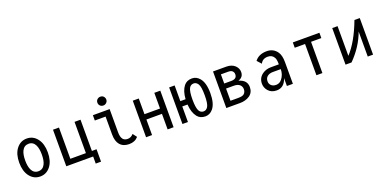

<svg xmlns="http://www.w3.org/2000/svg" viewBox="-11 -1644 5296 2650"><g transform="rotate(-20 2636.5 -319.0)"><path d="M390.1 -129.9Q415 -181.2 415 -268.6Q415 -356 390.1 -407.2Q359.4 -470.2 293 -470.2Q226.6 -470.2 195.8 -407.2Q170.9 -356 170.9 -268.6Q170.9 -181.2 195.8 -129.9Q226.6 -66.9 293 -66.9Q359.4 -66.9 390.1 -129.9ZM139.6 -68.4Q83 -143.1 83 -268.6Q83 -394 139.6 -468.8Q198.7 -546.9 293 -546.9Q387.2 -546.9 446.3 -468.8Q502.9 -394 502.9 -268.6Q502.9 -143.1 446.3 -68.4Q387.2 9.8 293 9.8Q198.7 9.8 139.6 -68.4Z M676.8 0V-537.1H764.6V-78.1H993.2V-537.1H1081.1V-78.1H1149.4V104H1071.3V0Z M1445.3 -742.2Q1474.1 -742.2 1491.2 -724.6Q1510.7 -704.6 1510.7 -677.7Q1510.7 -650.9 1491.2 -631.8Q1472.2 -613.3 1445.3 -613.3Q1417.5 -613.3 1399.4 -630.9Q1379.9 -649.9 1379.9 -677.7Q1379.9 -705.6 1399.4 -723.9Q1418.9 -742.2 1445.3 -742.2ZM1733.4 -47.4Q1684.6 9.8 1599.1 9.8Q1512.2 9.8 1465.3 -44.9Q1420.9 -96.7 1420.9 -195.8V-459H1262.7V-537.1H1508.8V-195.8Q1508.8 -127.4 1533.7 -95.2Q1557.1 -64.9 1604 -64.9Q1653.3 -64.9 1688.5 -106.9Z M1848.6 -537.1H1936.5V-306.6H2165V-537.1H2252.9V0H2165V-228.5H1936.5V0H1848.6Z M2382.8 0V-537.1H2463.4V-306.6H2540.5Q2547.9 -426.3 2600.6 -493.7Q2642.6 -546.9 2719.2 -546.9Q2783.7 -546.9 2830.1 -492.7Q2890.6 -421.9 2890.6 -268.6Q2890.6 -115.7 2830.1 -44.4Q2784.2 9.8 2719.2 9.8Q2642.1 9.8 2600.6 -43.5Q2548.3 -110.4 2540.5 -228.5H2463.4V0ZM2653.3 -102.1Q2674.8 -63.5 2718.8 -63.5Q2756.3 -63.5 2780.8 -101.1Q2807.6 -141.6 2807.6 -268.6Q2807.6 -395.5 2780.8 -436Q2756.3 -473.6 2718.8 -473.6Q2675.3 -473.6 2653.3 -435.1Q2627.9 -389.2 2627.9 -268.6Q2627.9 -147.9 2653.3 -102.1Z M3027.3 0V-537.1H3220.2Q3300.3 -537.1 3345.7 -495.1Q3390.1 -454.1 3390.1 -398.4Q3389.6 -321.3 3313.5 -296.9Q3431.6 -264.6 3431.6 -162.1Q3431.6 -81.5 3371.1 -40Q3311.5 0 3229 0ZM3115.7 -253.9V-74.7H3229.5Q3292 -74.7 3314.9 -94.7Q3343.8 -119.6 3343.8 -163.1Q3343.8 -202.1 3314.9 -228.5Q3286.6 -253.9 3229.5 -253.9ZM3115.7 -328.1H3219.7Q3257.8 -328.1 3279.8 -343.8Q3302.7 -359.9 3302.7 -396.5Q3302.7 -428.7 3278.8 -447.8Q3259.8 -462.4 3219.7 -462.4H3115.7Z M4004.9 0H3917V-115.7Q3876.5 9.8 3766.1 9.8Q3687 9.8 3643.1 -42Q3603.5 -88.4 3603.5 -146Q3603.5 -232.4 3672.4 -280.8Q3726.1 -318.8 3799.3 -318.8H3914.6Q3914.6 -387.2 3899.4 -416Q3870.6 -470.7 3806.2 -470.7Q3728.5 -470.7 3697.8 -407.2L3641.6 -468.8Q3700.7 -546.9 3817.4 -546.9Q3916.5 -546.9 3970.2 -467.8Q4004.9 -416.5 4004.9 -319.3ZM3917 -247.6Q3860.4 -247.6 3800.8 -247.6Q3746.1 -247.6 3714.8 -218.8Q3687.5 -193.4 3687.5 -149.9Q3687.5 -117.2 3709 -93.8Q3735.4 -64.9 3783.7 -64.9Q3835 -64.9 3868.2 -106.9Q3917 -167.5 3917 -247.6Z M4350.6 0V-459H4199.2V-537.1H4589.8V-459H4438.5V0Z M4778.3 0V-537.1H4856.4V-100.6Q4996.6 -250.5 5104.5 -537.1H5182.6V0H5104.5V-367.2Q5031.7 -166 4866.2 0Z"/></g></svg>

Font: Consola Mono
Style: Book
Weight: 400
Monospace: yes
Designer: Wojciech Kalinowski "wmk69" (wmk69@o2.pl)
Foundry: Wojciech Kalinowski "wmk69" (wmk69@o2.pl)
Version: Version 2.1.0